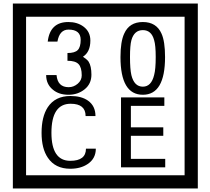

<svg xmlns="http://www.w3.org/2000/svg" viewBox="-20 -980 1195 1090"><path d="M1103 90H53V-960H1103ZM1028 15V-885H128V15ZM499 -556Q499 -504 460.5 -473Q422 -442 369 -442Q314 -442 280 -471Q242 -502 242 -554H301Q307 -485 370 -485Q398 -485 421 -504.5Q444 -524 444 -552Q444 -597 426 -616Q408 -635 363 -635V-679Q405 -679 421.5 -696Q438 -713 438 -754Q438 -812 369 -812Q318 -812 306 -744H251Q264 -855 368 -855Q419 -855 454 -829Q493 -800 493 -750Q493 -685 451 -658Q475 -642 483 -630Q499 -605 499 -556ZM917 -656Q917 -442 791 -442Q664 -442 664 -656Q664 -744 685 -789Q714 -855 791 -855Q868 -855 897 -789Q917 -745 917 -656ZM864 -656Q864 -723 855 -752Q840 -809 791 -809Q742 -809 726 -752Q718 -723 718 -656Q718 -587 726 -553Q742 -488 791 -488Q839 -488 855 -554Q864 -587 864 -656ZM524 -136Q524 -80 478 -49Q438 -22 379 -22Q294 -22 252 -84Q216 -136 216 -226Q216 -317 251 -371Q293 -435 380 -435Q442 -435 479 -409Q522 -379 522 -321H466Q466 -391 381 -391Q272 -391 272 -226Q272 -67 379 -67Q468 -67 468 -136ZM918 -30H667V-427H913V-379H723V-257H907V-209H723V-78H918Z"/></svg>

Font: Unicode BMP Fallback SIL
Style: Regular
Weight: 400
Foundry: NRSI, SIL International
Version: Version 5.1 Based on Unicode 5.1